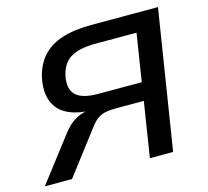

<svg xmlns="http://www.w3.org/2000/svg" viewBox="-102 -823 1020 941"><g transform="rotate(-15 408.0 -352.5)"><path d="M13 0 188 -228Q215 -262 241 -278Q267 -294 290 -300L302 -302L296 -303Q237 -309 196.5 -334Q156 -359 140 -405Q124 -451 137 -518Q152 -583 190 -624.5Q228 -666 290 -685.5Q352 -705 437 -705H776L664 0H546L590 -279H449Q414 -279 391 -273.5Q368 -268 350.5 -254Q333 -240 315 -215L151 0ZM384 -370H604L642 -611H435Q351 -611 307.5 -584.5Q264 -558 251 -497Q238 -433 269.5 -401.5Q301 -370 384 -370Z"/></g></svg>

Font: Nunito Sans 7pt SemiExpanded SemiBold
Style: Italic
Weight: 600
Width: 6
Italic angle: -9°
Designer: Vernon Adams
Foundry: Vernon Adams
Version: Version 3.101;gftools[0.9.27]